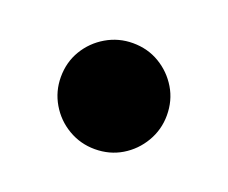

<svg xmlns="http://www.w3.org/2000/svg" viewBox="-52 -487 435 366"><g transform="rotate(20 165.0 -303.5)"><path d="M165 -196.3Q135.9 -196.3 111.2 -210.8Q86.5 -225.3 72 -250Q57.5 -274.7 57.5 -303.7Q57.5 -333.8 72 -358Q86.5 -382.2 111.2 -396.7Q136 -411.2 165 -411.2Q195.1 -411.2 219.3 -396.7Q243.5 -382.2 258 -358Q272.5 -333.8 272.5 -303.7Q272.5 -274.7 258 -250Q243.5 -225.3 219.3 -210.8Q195.1 -196.3 165 -196.3Z"/></g></svg>

Font: Rubik Light
Style: Regular
Weight: 300
Designer: Hubert and Fischer
Foundry: Hubert and Fischer
Version: Version 2.300;gftools[0.9.30]